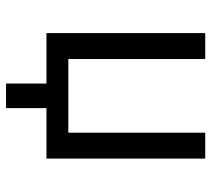

<svg xmlns="http://www.w3.org/2000/svg" viewBox="-52 -506 689 626"><g transform="rotate(90 293.0 -193.5)"><path d="M252.9 131.8V0H88.4V-517.6H172.9V-71.3H413.1V-517.6H497.6V0H333V131.8Z"/></g></svg>

Font: Cascadia Code NF SemiLight
Style: Regular
Weight: 350
Monospace: yes
Designer: Aaron Bell
Foundry: Saja Typeworks
Version: Version 2404.023; ttfautohint (v1.8.4)